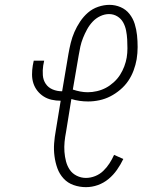

<svg xmlns="http://www.w3.org/2000/svg" viewBox="-20 -763 640 791"><path d="M334 8Q308 8 283.5 -0.5Q259 -9 242 -27.5Q225 -46 216.5 -69.5Q208 -93 204.5 -119.5Q201 -146 203 -172.5Q205 -199 210 -226L230 -348Q211 -348 193 -352Q175 -356 160 -365.5Q145 -375 134 -389Q123 -403 117.5 -420Q112 -437 112 -456Q112 -475 115 -493L119 -513H162L158 -493Q155 -473 156.5 -453Q158 -433 168.5 -417.5Q179 -402 197 -394.5Q215 -387 235 -387H236L262 -541Q266 -564 271.5 -586.5Q277 -609 286.5 -631Q296 -653 310 -674Q324 -695 342.5 -711Q361 -727 384.5 -735Q408 -743 431 -743Q455 -743 477 -733.5Q499 -724 513.5 -705.5Q528 -687 535 -664.5Q542 -642 544.5 -618Q547 -594 547 -569Q547 -544 543 -519Q539 -496 530.5 -473Q522 -450 508.5 -430Q495 -410 475.5 -393.5Q456 -377 434.5 -366Q413 -355 389.5 -350Q366 -345 343 -345Q325 -345 307.5 -347.5Q290 -350 274 -355L252 -219Q248 -199 246 -178.5Q244 -158 245.5 -137.5Q247 -117 252 -98Q257 -79 267.5 -63.5Q278 -48 296 -39Q314 -30 334 -30Q353 -30 372 -37.5Q391 -45 405.5 -59Q420 -73 431 -90Q442 -107 450 -125L488 -108Q477 -85 462 -63.5Q447 -42 427 -25.5Q407 -9 383 -0.5Q359 8 334 8ZM342 -383Q360 -383 379.5 -387.5Q399 -392 416 -401Q433 -410 448.5 -424Q464 -438 474.5 -454.5Q485 -471 492 -489.5Q499 -508 502 -526Q505 -545 505 -564Q505 -583 504 -601Q503 -619 499.5 -637Q496 -655 487.5 -670.5Q479 -686 463.5 -695.5Q448 -705 429 -705Q411 -705 393 -696.5Q375 -688 361.5 -673.5Q348 -659 338.5 -641.5Q329 -624 322 -606.5Q315 -589 311 -571Q307 -553 304 -534L280 -394Q295 -389 310.5 -386Q326 -383 342 -383Z"/></svg>

Font: Iosevka Slab XLtEx
Style: Italic
Weight: 200
Width: 7
Italic angle: -9°
Monospace: yes
Designer: Belleve Invis
Foundry: Belleve Invis
Version: Version 11.1.0; ttfautohint (v1.8.3)